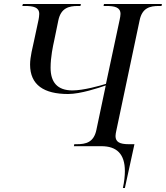

<svg xmlns="http://www.w3.org/2000/svg" viewBox="-20 -734 833 964"><path d="M597 210H607L655 -10H626C580 -10 560 -22 560 -51C560 -59 562 -68 564 -78L681 -632C694 -695 733 -704 778 -704H791L793 -714H502L500 -704H513C555 -704 585 -698 585 -664C585 -658 583 -644 581 -636L512 -313C484 -304 399 -280 344 -280C267 -280 234 -322 234 -394C234 -448 246 -503 252 -530L273 -632C286 -694 326 -704 371 -704H384L386 -714H95L92 -704H105C147 -704 177 -698 177 -664C177 -658 176 -644 171 -623L150 -525C145 -501 131 -449 131 -410C131 -307 201 -262 322 -262C384 -262 477 -293 511 -305L464 -82C451 -19 411 -10 366 -10H353L351 0H489C566 0 607 39 607 125C607 149 604 178 597 210Z"/></svg>

Font: Noto Serif Display
Style: Italic
Weight: 400
Italic angle: -12°
Designer: Monotype Design Team
Foundry: Monotype Imaging Inc.
Version: Version 2.009